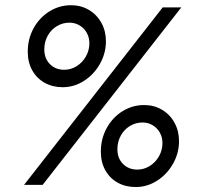

<svg xmlns="http://www.w3.org/2000/svg" viewBox="-20 -726 783 754"><path d="M619 -697H692L147.5 0H74.5ZM376 -130.5Q376 -181 399 -223Q422 -265 461 -289.2Q500 -313.5 546 -313.5Q585 -313.5 616.2 -295Q647.5 -276.5 665.2 -244.2Q683 -212 683 -172Q683 -124.5 659.5 -83Q636 -41.5 597 -16.5Q558 8.5 513 8.5Q473 8.5 442 -8.8Q411 -26 393.5 -57.5Q376 -89 376 -130.5ZM618 -164Q618 -186.5 607.8 -205Q597.5 -223.5 579.5 -234.2Q561.5 -245 539.5 -245Q513 -245 490.2 -231.2Q467.5 -217.5 454.2 -193.2Q441 -169 441 -140Q441 -104.5 463 -82.2Q485 -60 519.5 -60Q545.5 -60 568.2 -74.2Q591 -88.5 604.5 -112.5Q618 -136.5 618 -164ZM89 -523Q89 -573.5 112 -615.2Q135 -657 174 -681.2Q213 -705.5 259 -705.5Q298 -705.5 329.2 -687Q360.5 -668.5 378.2 -636.2Q396 -604 396 -564Q396 -517 372.5 -475.2Q349 -433.5 310 -408.5Q271 -383.5 226 -383.5Q186.5 -383.5 155.2 -401Q124 -418.5 106.5 -450Q89 -481.5 89 -523ZM331 -556Q331 -578.5 320.8 -597Q310.5 -615.5 292.5 -626.2Q274.5 -637 252.5 -637Q226 -637 203.2 -623.2Q180.5 -609.5 167.2 -585.5Q154 -561.5 154 -532Q154 -496.5 176 -474.2Q198 -452 232.5 -452Q258.5 -452 281.2 -466.2Q304 -480.5 317.5 -504.5Q331 -528.5 331 -556Z"/></svg>

Font: HK Grotesk Medium
Style: Italic
Weight: 500
Italic angle: -8°
Designer: Alfredo Marco Pradil
Foundry: Hanken Design Co.
Version: Version 3.004